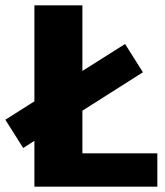

<svg xmlns="http://www.w3.org/2000/svg" viewBox="-39 -700 620 720"><path d="M270 -125H551V0H90V-172L48 -145L-19 -251L90 -320V-680H270V-434L430 -535L497 -429L270 -285Z"/></svg>

Font: Martel Sans Heavy
Style: Regular
Weight: 900
Designer: Dan Reynolds and Mathieu Réguer
Foundry: Dan Reynolds and Mathieu Réguer
Version: Version 1.001;PS 001.001;hotconv 1.0.70;makeotf.lib2.5.58329